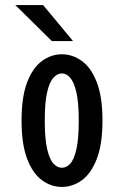

<svg xmlns="http://www.w3.org/2000/svg" viewBox="-20 -726 490 757"><path d="M224 11Q182 11 145.8 -15.2Q109.5 -41.5 87.2 -99.2Q65 -157 65 -251Q65 -344.5 87.2 -402Q109.5 -459.5 145.8 -485.8Q182 -512 224 -512Q266 -512 302.5 -485.8Q339 -459.5 361.5 -402Q384 -344.5 384 -251Q384 -157 361.5 -99.2Q339 -41.5 302.5 -15.2Q266 11 224 11ZM224 -64.5Q241.5 -64.5 256.5 -80.2Q271.5 -96 281 -136.5Q290.5 -177 290.5 -251Q290.5 -322.5 281 -362.8Q271.5 -403 256.5 -419.8Q241.5 -436.5 224 -436.5Q206.5 -436.5 191 -420Q175.5 -403.5 166 -363.2Q156.5 -323 156.5 -251Q156.5 -177.5 166.2 -137Q176 -96.5 191.2 -80.5Q206.5 -64.5 224 -64.5ZM184.5 -564 40.5 -706H150L268 -564Z"/></svg>

Font: Trispace Condensed
Style: Regular
Weight: 400
Width: 3
Designer: Tyler Finck
Foundry: Etcetera Type Company
Version: Version 1.210; ttfautohint (v1.8.3)